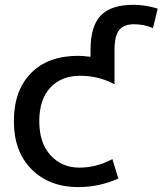

<svg xmlns="http://www.w3.org/2000/svg" viewBox="-20 -760 669 790"><path d="M301.8 -530.3Q317.4 -530.3 352.5 -526.4V-554.7Q352.5 -652.3 394.5 -696.3Q436.5 -740.2 529.3 -740.2Q578.1 -740.2 628.9 -724.6L609.4 -644.5Q572.3 -660.2 531.2 -660.2Q490.2 -660.2 470.7 -636.7Q451.2 -613.3 451.2 -554.7V-413.1Q386.7 -448.2 309.6 -448.2Q232.4 -448.2 187 -399.4Q141.6 -350.6 141.6 -261.2Q141.6 -171.9 188 -121.1Q234.4 -70.3 306.2 -70.3Q377.9 -70.3 442.4 -105.5L466.8 -25.4Q388.7 9.8 301.8 9.8Q183.6 9.8 110.4 -63Q37.1 -135.7 37.1 -261.2Q37.1 -386.7 106.9 -458.5Q176.8 -530.3 301.8 -530.3Z"/></svg>

Font: GenEi M Gothic v2 Medium
Style: Regular
Weight: 500
Version: Version 2.0